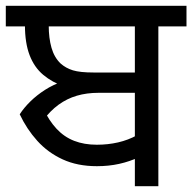

<svg xmlns="http://www.w3.org/2000/svg" viewBox="-27 -642 663 662"><path d="M41 -248Q56 -271 78 -292.5Q100 -314 128 -332Q156 -350 189 -361L196 -343Q153 -358 122 -384Q91 -410 75 -452Q59 -494 59 -555L95 -551H-7V-622H569V-551H105L141 -554Q141 -511 150.5 -477.5Q160 -444 182 -423Q200 -407 224.5 -399.5Q249 -392 296 -392H456L454 -322H313Q272 -322 238 -312Q204 -302 175 -281Q146 -260 120 -225L122 -268Q142 -226 168 -198Q194 -170 228.5 -156.5Q263 -143 307 -143Q345 -143 380 -151Q415 -159 446 -176L452 -100Q420 -85 384 -77Q348 -69 307 -69Q240 -69 189 -92.5Q138 -116 101.5 -156.5Q65 -197 41 -248ZM438 0V-551H342V-622H616V-551H519V0Z"/></svg>

Font: gurmukhi115
Style: Regular
Weight: 400
Designer: Jelle Bosma - Monotype Design Team
Foundry: Monotype Imaging Inc.
Version: Version 2.003